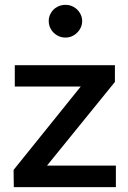

<svg xmlns="http://www.w3.org/2000/svg" viewBox="-20 -772 528 792"><path d="M37 0 36 -71 313 -415H41V-503H454V-434L174 -89H458V0ZM250 -617Q231 -617 215 -626.5Q199 -636 190 -651.5Q181 -667 181 -686Q181 -703 190 -718.5Q199 -734 215 -743Q231 -752 250 -752Q269 -752 284.5 -743Q300 -734 309.5 -718.5Q319 -703 319 -685Q319 -667 309.5 -651.5Q300 -636 284.5 -626.5Q269 -617 250 -617Z"/></svg>

Font: REM
Style: Regular
Weight: 400
Designer: Octavio Pardo
Foundry: Ashler Design
Version: Version 1.005;gftools[0.9.28]